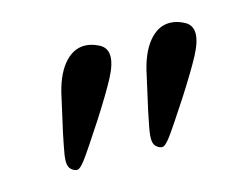

<svg xmlns="http://www.w3.org/2000/svg" viewBox="-47 -632 479 366"><g transform="rotate(-15 192.5 -449.5)"><path d="M309.1 -562Q322.8 -562 337.4 -554.4Q352.1 -546.9 352.1 -529.8Q352.1 -513.7 338.9 -488.8Q325.7 -463.9 296.9 -418.9Q263.2 -367.2 252 -352.1Q240.7 -336.9 234.9 -336.9Q229.5 -336.9 223.6 -341.8Q217.8 -346.7 217.8 -357.9Q217.8 -363.3 218.8 -370.4Q219.7 -377.4 222.2 -389.2L226.6 -411.1L233.4 -441.4L241.2 -476.1Q249.5 -517.6 267.6 -539.8Q285.6 -562 309.1 -562ZM141.1 -562Q154.8 -562 169.4 -554.4Q184.1 -546.9 184.1 -529.8Q184.1 -513.7 170.9 -488.8Q157.7 -463.9 128.9 -418.9Q95.2 -367.2 84 -352.1Q72.8 -336.9 66.9 -336.9Q61.5 -336.9 55.7 -341.8Q49.8 -346.7 49.8 -357.9Q49.8 -363.3 50.8 -370.4Q51.8 -377.4 54.2 -389.2L58.6 -411.1L65.4 -441.4L73.2 -476.1Q81.5 -517.6 99.6 -539.8Q117.7 -562 141.1 -562Z"/></g></svg>

Font: Linux Libertine G
Style: Regular
Weight: 400
Designer: Philipp H. Poll
Foundry: Philipp H. Poll
Version: Version 4.7.5